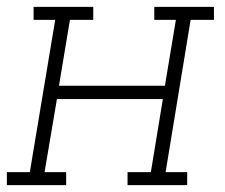

<svg xmlns="http://www.w3.org/2000/svg" viewBox="-35 -540 655 560"><path d="M-15 0V-38H52L126 -482H63V-520H237V-482H169L137 -290H446L478 -482H415V-520H589V-482H521L448 -38H511V0H337V-38H405L440 -251H131L95 -38H158V0Z"/></svg>

Font: Iosevka Etoile XLtObl
Style: Regular
Weight: 200
Italic angle: -9°
Designer: Belleve Invis
Foundry: Belleve Invis
Version: Version 15.5.2; ttfautohint (v1.8.4)